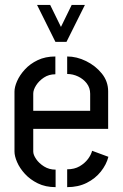

<svg xmlns="http://www.w3.org/2000/svg" viewBox="-20 -770 505 790"><path d="M208 -597.8 132.4 -749.8H186.4L230.8 -659.2L275 -749.8H329.4L253.6 -597.8ZM208.8 0Q167.2 0 135.5 -15.6Q103.8 -31.2 82.4 -54.7Q61 -78.2 50.3 -103Q39.6 -127.8 39.6 -146.6V-393Q39.6 -411.8 50.3 -436.3Q61 -460.8 82.3 -484.1Q103.6 -507.4 135.1 -522.5Q166.6 -537.6 207.8 -537.6V-464.4Q181 -464.4 160.7 -450.9Q140.4 -437.4 128.6 -418.9Q116.8 -400.4 116.8 -384.6V-314.2H351V-384.2Q351 -408.6 337 -426.8Q323 -445 301.4 -455.3Q279.8 -465.6 256.4 -465.6V-537.6Q295.6 -537.6 334.3 -518.6Q373 -499.6 399 -467.4Q425 -435.2 425 -394V-239.8H116.8V-146.6Q116.8 -133 128.6 -115.6Q140.4 -98.2 161.3 -85.1Q182.2 -72 208.8 -72ZM256.4 0V-73.4Q286.4 -73.4 307.6 -85.8Q328.8 -98.2 341.9 -115.7Q355 -133.2 359 -149.6L426 -124.8Q417.8 -92.8 395 -64.1Q372.2 -35.4 337.1 -17.7Q302 0 256.4 0Z"/></svg>

Font: Stick No Bills ExtraLight
Style: Regular
Weight: 200
Designer: Kosala Senevirathne, Siva Puranthara, Lasantha Premarathna, Tharique Azeez
Foundry: mooniak
Version: Version 2.000